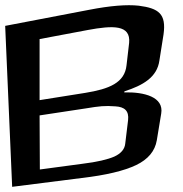

<svg xmlns="http://www.w3.org/2000/svg" viewBox="-75 -688 708 742"><path d="M405 -331 406 -335C477 -358 532 -389 541 -454L557 -555C568 -634 539 -656 461 -666C415 -671 351 -666 269 -650L-55 -588L-28 34L240 0C335 -11 405 -28 451 -50C497 -72 524 -104 531 -146L548 -249C559 -313 483 -333 405 -331ZM254 -329 78 -301V-537L264 -572C361 -590 431 -593 424 -522L414 -436C407 -368 347 -344 254 -329ZM409 -133C407 -112 393 -95 367 -83C342 -72 301 -62 243 -55L79 -33L78 -242L256 -269C311 -278 329 -280 371 -277C407 -275 424 -259 420 -224Z"/></svg>

Font: Gamestation Warped
Style: Regular
Weight: 400
Designer: Jonas Hecksher
Foundry: Jonas Hecksher, Playtypeª, e-types AS
Version: Version 1.003